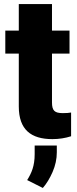

<svg xmlns="http://www.w3.org/2000/svg" viewBox="-20 -680 384 952"><path d="M237.8 -528.3V-659.7H73.2V-528.3H6.3V-414.1H73.2V-151.9C73.2 -37.1 133.8 9.8 239.7 9.8C272.5 9.8 303.7 4.9 332.5 -4.4V-122.1C321.3 -120.1 310.5 -119.1 291.5 -119.1C251 -119.1 237.8 -130.9 237.8 -172.4V-414.1H324.7V-528.3ZM151.9 41.5V84.5C151.9 143.6 136.2 178.2 114.7 212.9L192.4 252C210.4 231.4 226.6 205.1 240.7 172.9C254.9 140.1 261.7 107.9 261.7 75.2V41.5Z"/></svg>

Font: Vazirmatn Black
Style: Regular
Weight: 900
Designer: Saber Rastikerdar
Foundry: Saber Rastikerdar
Version: Version 33.003